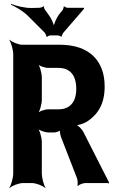

<svg xmlns="http://www.w3.org/2000/svg" viewBox="-20 -941 607 987"><path d="M518 -496C518 -531 513 -562 502 -589C469 -672 392 -711 286 -711H95C74 -711 41 -725 29 -737L28 -735C37 -722 48 -685 48 -661V-50C48 -26 37 11 28 24L29 26C41 14 76 0 99 0H143C166 0 201 14 213 26L214 24C205 11 195 -26 195 -50V-210C195 -234 184 -274 171 -286L169 -284C179 -271 211 -260 230 -260H258C267 -260 288 -266 291 -273L289 -275C285 -268 291 -242 295 -233L375 -27C379 -18 381 6 378 13L381 15C386 8 407 0 418 0H535C536 0 537 2 538 3L541 0C540 -1 539 -2 539 -4V-5V-9C539 -9 538 -10 537 -10L410 -260C402 -277 380 -299 368 -301L367 -298C381 -295 414 -307 429 -317C483 -353 518 -406 518 -496ZM372 -484C372 -414 337 -379 281 -379H228C209 -379 178 -368 169 -355L171 -353C184 -365 195 -405 195 -429V-542C195 -566 184 -606 171 -618L169 -616C178 -603 209 -592 228 -592H281C339 -592 372 -555 372 -484ZM230 -865 214 -887C211 -890 204 -904 206 -908L203 -909C202 -905 188 -901 182 -901L144 -900C108 -899 62 -911 37 -921L36 -917C59 -907 101 -883 125 -858L210 -773C213 -769 220 -756 218 -753L222 -751C223 -755 235 -759 239 -759H278C282 -759 293 -755 295 -752L297 -753C296 -756 303 -769 305 -772L412 -896V-901H328C324 -901 311 -905 310 -909L307 -907C309 -904 303 -890 300 -887L283 -866C271 -850 255 -815 255 -798H259C259 -815 242 -850 230 -865Z"/></svg>

Font: Asimov
Style: EdgeExtreme
Weight: 500
Designer: Google
Version: Version 2.000980: 2014